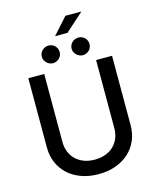

<svg xmlns="http://www.w3.org/2000/svg" viewBox="-151 -1167 1041 1280"><g transform="rotate(-15 369.0 -526.5)"><path d="M79.9 -727.3H189.6V-257.8Q189.6 -220.9 202.1 -189.6Q214.5 -158.4 237.7 -135.8Q261 -113.3 294 -100.7Q327.1 -88.1 368.6 -88.1Q410.2 -88.1 443.4 -100.7Q476.6 -113.3 499.6 -135.8Q522.7 -158.4 535.2 -189.6Q547.6 -220.9 547.6 -257.8V-727.3H657.7V-248.9Q657.7 -191.8 637.1 -143.8Q616.5 -95.9 578.7 -61.3Q540.8 -26.6 487.4 -7.3Q433.9 12.1 368.6 12.1Q303.3 12.1 250 -7.3Q196.7 -26.6 158.9 -61.3Q121.1 -95.9 100.5 -143.8Q79.9 -191.8 79.9 -248.9ZM265.3 -902.7Q278.4 -902.7 289.8 -898.1Q301.1 -893.5 309.3 -885.3Q317.5 -877.1 322.3 -865.9Q327.1 -854.8 327.1 -842Q327.1 -829.9 322.3 -818.7Q317.5 -807.5 309.3 -799.4Q301.1 -791.2 289.8 -786.2Q278.4 -781.2 265.3 -781.2Q253.2 -781.2 242 -786.2Q230.8 -791.2 222.3 -799.4Q213.8 -807.5 208.6 -818.7Q203.5 -829.9 203.5 -842Q203.5 -854.8 208.6 -865.9Q213.8 -877.1 222.3 -885.3Q230.8 -893.5 242 -898.1Q253.2 -902.7 265.3 -902.7ZM409.4 -842Q409.4 -854.8 414.6 -865.9Q419.7 -877.1 428.3 -885.3Q436.8 -893.5 448 -898.1Q459.2 -902.7 471.6 -902.7Q484.7 -902.7 495.9 -898.1Q507.1 -893.5 515.4 -885.3Q523.8 -877.1 528.4 -865.9Q533 -854.8 533 -842Q533 -829.9 528.4 -818.7Q523.8 -807.5 515.4 -799.4Q507.1 -791.2 495.9 -786.2Q484.7 -781.2 471.6 -781.2Q459.2 -781.2 448 -786.2Q436.8 -791.2 428.3 -799.4Q419.7 -807.5 414.6 -818.7Q409.4 -829.9 409.4 -842ZM324.6 -951.7 426.5 -1065.3H536.9L410.2 -951.7Z"/></g></svg>

Font: Cannonade Med
Style: Regular
Weight: 500
Designer: Rasmus Andersson
Foundry: rsms
Version: Version 3.012;git-f93a4a705